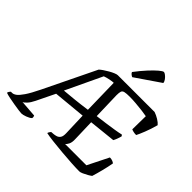

<svg xmlns="http://www.w3.org/2000/svg" viewBox="-258 -1191 1419 1419"><g transform="rotate(45 451.5 -481.0)"><path d="M152 0Q145 0 122 -3Q99 -6 70 -11Q41 -16 13 -21.5Q-15 -27 -31 -33Q-30 -41 -25 -48.5Q-20 -56 -16 -59H-3Q11 -59 28.5 -71.5Q46 -84 71 -120.5Q96 -157 131 -229L327 -633Q336 -642 353.5 -654Q371 -666 391 -677.5Q411 -689 429 -696.5Q447 -704 457 -704H841Q865 -696 889.5 -681Q914 -666 926 -651Q911 -596 893.5 -552Q876 -508 865 -487Q848 -487 834 -490.5Q820 -494 815 -497L817 -636Q798 -640 765 -644Q732 -648 696.5 -651Q661 -654 633 -654Q597 -654 580 -650Q563 -646 558.5 -633Q554 -620 554 -593L560 -380Q601 -385 644.5 -391Q688 -397 725.5 -403Q763 -409 788 -415L796 -405Q792 -388 785 -369.5Q778 -351 772 -341L563 -319L568 -151Q570 -115 560 -95Q550 -75 540 -69H763L845 -233Q862 -233 875 -227.5Q888 -222 892 -217Q884 -173 872 -126Q860 -79 849 -44Q839 -36 821.5 -26Q804 -16 786 -8Q768 0 758 0Q725 0 674 -3Q623 -6 567 -11Q511 -16 463.5 -21.5Q416 -27 390 -33Q392 -42 397 -48.5Q402 -55 405 -59L430 -61Q442 -62 456.5 -66.5Q471 -71 481 -85Q491 -99 490 -131L484 -309L231 -285L161 -141Q144 -106 126 -87Q108 -68 98 -66L230 -56Q231 -53 233 -47.5Q235 -42 233 -32Q219 -19 193 -9.5Q167 0 152 0ZM255 -342Q303 -346 360.5 -352Q418 -358 481 -367L475 -643Q461 -643 436 -638Q411 -633 389 -625ZM542 -769Q534 -772 524.5 -780Q515 -788 514 -795Q551 -844 585.5 -881.5Q620 -919 645.5 -940.5Q671 -962 681 -962Q688 -962 700.5 -952.5Q713 -943 723.5 -929Q734 -915 735 -901Z"/></g></svg>

Font: Texturina
Style: Italic
Weight: 400
Italic angle: -11°
Designer: Guillermo Torres Carreño
Foundry: Omnibus-Type
Version: Version 1.002; ttfautohint (v1.8.3)